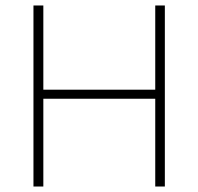

<svg xmlns="http://www.w3.org/2000/svg" viewBox="-20 -680 723 700"><path d="M581 -660V0H546V-660ZM138 -660V0H102V-660ZM563 -353V-320H121V-353Z"/></svg>

Font: Kantumruy Pro ExtraLight
Style: Regular
Weight: 250
Version: Version 1.002